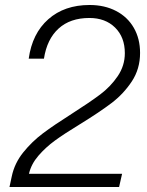

<svg xmlns="http://www.w3.org/2000/svg" viewBox="-20 -749 590 769"><path d="M267 -293Q339 -339 381 -370.5Q423 -402 451.5 -444Q480 -486 480 -536Q480 -600 441 -638.5Q402 -677 338 -677Q261 -677 214.5 -634.5Q168 -592 156 -514H95Q109 -615 173.5 -672Q238 -729 339 -729Q399 -729 445 -705Q491 -681 516 -637.5Q541 -594 541 -537Q541 -473 508 -423Q475 -373 427 -336.5Q379 -300 301 -252Q237 -213 200 -186Q163 -159 134 -125.5Q105 -92 96 -53H469L457 0H18L27 -42Q38 -95 73 -138.5Q108 -182 152 -215Q196 -248 267 -293Z"/></svg>

Font: Mona Sans Light
Style: Italic
Weight: 300
Italic angle: -11.7°
Designer: Deni Anggara
Foundry: GitHub
Version: Version 2.000